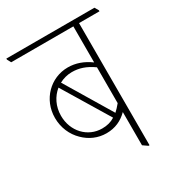

<svg xmlns="http://www.w3.org/2000/svg" viewBox="-174 -719 754 821"><g transform="rotate(-30 203.0 -308.5)"><path d="M192 -131C235 -131 269 -147 297 -175V-11L320 5H325V-598H426V-603L415 -622H-20V-617L-10 -598H297V-420C263 -445 227 -458 188 -458C103 -458 33 -389 33 -298C33 -250 52 -207 83 -177C112 -148 150 -131 192 -131ZM193 -432C229 -432 260 -422 297 -396V-219C287 -207 278 -197 268 -188L131 -416C149 -426 171 -432 193 -432ZM60 -293C60 -339 80 -378 111 -403L249 -175C230 -163 210 -158 186 -158C115 -158 60 -216 60 -293Z"/></g></svg>

Font: Noto Serif Devanagari Condensed Thin
Style: Regular
Weight: 100
Width: 3
Designer: Universal Thirst, Indian Type Foundry and the Monotype Design Team
Foundry: Monotype Imaging Inc.
Version: Version 2.004